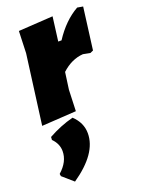

<svg xmlns="http://www.w3.org/2000/svg" viewBox="-148 -546 694 927"><g transform="rotate(-20 199.0 -82.5)"><path d="M243 -476 227 -352H244Q298 -435 369 -475L398 -470L370 -254L354 -247L318 -254Q259 -250 208 -203L196 -116L192 -7L15 4L62 -352L66 -465ZM166 17Q210 58 210 113Q210 216 72 311L17 263L15 251Q66 206 66 152Q66 114 36 84L37 69Q100 34 166 17Z"/></g></svg>

Font: Alegreya Sans SC Black
Style: Italic
Weight: 900
Italic angle: -7°
Designer: Juan Pablo del Peral
Foundry: Huerta Tipografica
Version: Version 2.007